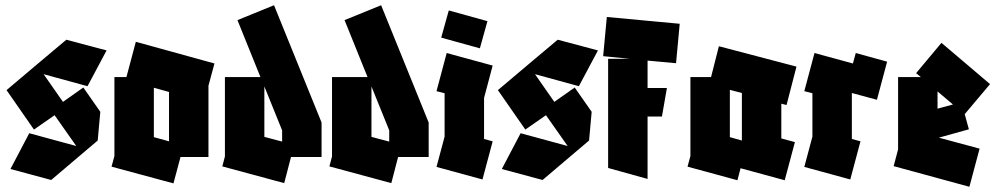

<svg xmlns="http://www.w3.org/2000/svg" viewBox="-20 -687 3825 735"><path d="M176 2 20 -40 92 -177 272 -128 189 -246 110 -191 5 -342 121 -440 234 -535 388 -494 315 -357 147 -403 221 -297 299 -352 364 -259 354 -149 315 -116Z M407 -49 418 -90V-392H464L500 -527L801 -444L778 -359V-86H671L644 15ZM569 -162 627 -146V-335L569 -351Z M1068 14 831 -50 841 -88V-392H977L889 -610L1029 -667L1211 -218V-86H1094ZM992 -163 1060 -145V-188L992 -356Z M1478 14 1241 -50 1251 -88V-392H1387L1299 -610L1439 -667L1621 -218V-86H1504ZM1402 -163 1470 -145V-188L1402 -356Z M1827 0 1651 -48 1682 -164V-330L1651 -338L1690 -484L1866 -436L1833 -312V-155L1866 -146ZM1817 -502 1669 -543 1698 -647 1846 -606Z M2057 2 1901 -40 1973 -177 2153 -128 2070 -246 1991 -191 1886 -342 2002 -440 2115 -535 2269 -494 2196 -357 2028 -403 2102 -297 2180 -352 2245 -259 2235 -149 2196 -116Z M2459 -2 2308 -44V-462H2390L2289 -472L2303 -622L2582 -596L2568 -445L2459 -455V-350H2533L2514 -241H2459Z M2803 3 2612 -49 2623 -90V-392H2702L2732 -510L3029 -432L2991 -285L2971 -290V-157L3023 -143L2984 3L2815 -43ZM2774 -162 2820 -149V-150V-331L2774 -343Z M3235 0 3059 -48 3090 -164V-330L3059 -338L3098 -484L3245 -444L3256 -484L3376 -451L3337 -305L3241 -331V-155L3274 -146Z M3691 28 3401 -51 3418 -115V-392H3505L3487 -407L3584 -523L3770 -365L3673 -250L3689 -192L3574 -160L3730 -118ZM3569 -337V-271L3628 -287Z"/></svg>

Font: Blaka Ink
Style: Regular
Weight: 400
Designer: Mohamed Gaber
Foundry: Kief Type Foundry
Version: Version 1.003; ttfautohint (v1.8.4.7-5d5b)